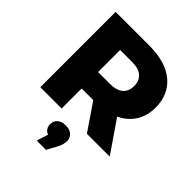

<svg xmlns="http://www.w3.org/2000/svg" viewBox="-261 -849 1262 1262"><g transform="rotate(45 370.0 -217.5)"><path d="M70 0V-700H383Q536 -700 618.5 -630.5Q701 -561 701 -441Q701 -362 663 -304.5Q625 -247 555.5 -216.5Q486 -186 390 -186H180L268 -269V0ZM503 0 329 -255H540L715 0ZM268 -248 180 -339H378Q440 -339 470.5 -366Q501 -393 501 -441Q501 -490 470.5 -517Q440 -544 378 -544H180L268 -635ZM301 265 345 128 366 191Q327 191 307 173.5Q287 156 287 126Q287 96 308 77.5Q329 59 366 59Q403 59 424 77.5Q445 96 445 126Q445 139 441 156.5Q437 174 424 198L387 265Z"/></g></svg>

Font: Montserrat Thin ExtraBold
Style: Regular
Weight: 800
Version: Version 9.000